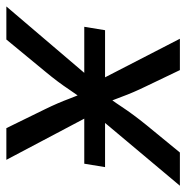

<svg xmlns="http://www.w3.org/2000/svg" viewBox="-25 -575 586 604"><g transform="rotate(90 268.0 -273.0)"><path d="M50.3 -245.1 61 -310.5H491.7L481 -245.1ZM-13.7 0 253.9 -314 242.2 -246.6 87.9 -545.9H186.5L237.3 -439.9Q257.3 -398.9 270.3 -363.3Q283.2 -327.6 298.3 -294.4H252.4Q278.8 -327.6 302.2 -363.3Q325.7 -398.9 358.9 -439.9L445.8 -545.9H550.3L295.9 -242.7L306.2 -307.6L468.8 0H369.1L309.1 -122.6Q289.6 -162.6 276.9 -197Q264.2 -231.4 249 -263.2H295.4Q270 -231.4 247.3 -197Q224.6 -162.6 191.4 -122.6L90.3 0Z"/></g></svg>

Font: Adwaita Sans
Style: Italic
Weight: 400
Italic angle: -9.39999°
Designer: Rasmus Andersson
Foundry: rsms
Version: Version 4.001;git-9221beed3